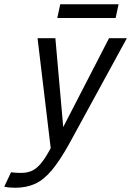

<svg xmlns="http://www.w3.org/2000/svg" viewBox="-97 -680 618 905"><path d="M-45 132Q-26 135 2 135Q29 135 50 126.5Q71 118 91 96Q111 74 134 33L142 18L80 -500H164L201 -81L417 -500H501L228 0Q185 77 147.5 122Q110 167 69 186Q28 205 -26 205Q-38 205 -50 204Q-62 203 -77 200ZM187 -660H462L448 -595H173Z"/></svg>

Font: Epunda Sans
Style: Italic
Weight: 400
Italic angle: -12.0243°
Designer: Simon Atzbach
Foundry: typofactur
Version: Version 2.204; ttfautohint (v1.8.4.7-5d5b)